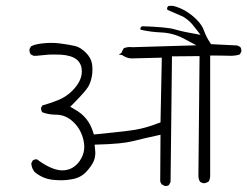

<svg xmlns="http://www.w3.org/2000/svg" viewBox="-20 -702 841 653"><path d="M694.8 -513.2H708Q730.5 -513.2 746.1 -512.7Q761.7 -512.2 765.4 -512.2Q769 -512.2 774.4 -512.7Q786.1 -513.2 795.9 -517.1L800.8 -526.9Q800.8 -528.3 800.8 -530.3Q800.8 -537.1 796.9 -542.5L786.6 -547.4L697.8 -551.8L694.3 -557.1Q681.6 -576.2 673.8 -597.7Q667.5 -616.7 648.4 -635.7Q632.8 -651.4 613 -663.6Q593.3 -675.8 568.8 -682.1H554.2L551.3 -680.2Q549.8 -678.2 548.3 -675.3Q548.3 -675.3 548.3 -673.3Q548.3 -671.4 549.3 -668.5Q571.3 -658.7 584.5 -653.3Q597.7 -647.9 602.3 -645.5Q606.9 -643.1 611.3 -639.6Q627.4 -628.9 641.1 -610.4L662.1 -583.5Q619.1 -591.3 609.9 -593.3Q591.3 -597.2 572.8 -602.5Q548.3 -609.9 463.4 -612.8Q459.5 -610.8 457.5 -606.9Q457.5 -606.9 457.5 -605.2Q457.5 -603.5 458 -601.1Q491.2 -593.3 525.9 -591.8Q567.9 -590.3 604 -571.3L647.9 -547.9L431.2 -541.5Q425.8 -542 421.9 -542Q410.2 -542 400.4 -537.6L392.6 -521.5Q386.2 -518.1 383.8 -516.6Q387.7 -515.6 395.5 -514.6Q402.8 -509.8 407.7 -507.8Q417.5 -503.4 428.7 -503.4L530.3 -505.9L525.9 -285.6L517.6 -282.7Q476.1 -266.6 438 -260.3Q409.7 -255.9 371.1 -252Q332.5 -248 299.3 -244.6L295.9 -254.9Q280.3 -304.7 233.9 -330.1L218.8 -338.9L231 -351.1Q270.5 -391.1 279.8 -406.7Q289.1 -422.4 292.5 -443.4Q294.4 -453.6 294.4 -464.1Q294.4 -474.6 293 -484.9Q289.6 -505.4 272 -522.9Q253.9 -541 235.8 -545.4Q215.3 -550.3 184.6 -554.2Q169.4 -556.2 154.1 -556.2Q138.7 -556.2 123 -554.2Q97.7 -551.3 85.4 -544.4L80.1 -534.2Q80.1 -533.2 80.1 -532.2Q80.1 -523.9 84.5 -517.1L94.2 -512.2Q95.7 -512.2 97.7 -512.2Q99.6 -512.2 103.5 -512.2Q112.8 -512.7 128.4 -514.6Q144 -516.6 159.4 -516.6Q174.8 -516.6 187 -516.1Q222.7 -513.7 240.2 -500L244.1 -496.6Q258.3 -482.4 258.3 -459Q258.3 -425.8 225.6 -393.1Q204.6 -372.1 177.2 -361.3Q150.4 -350.6 124 -343.3L119.6 -335.4Q119.6 -326.7 123.5 -320.3Q145 -312 169.9 -312Q204.6 -312 231 -285.6Q256.3 -260.7 264.2 -224.1Q266.6 -213.4 266.6 -203.1Q266.6 -176.8 250.5 -153.8Q228 -122.6 191.9 -122.6Q156.2 -122.6 105.5 -160.2Q105 -160.2 104.5 -160.2Q96.7 -160.2 91.3 -156.2L86.4 -146.5Q87.4 -129.4 98.1 -116.7Q125 -94.7 157.2 -90.8Q172.4 -88.9 189.2 -88.9Q206.1 -88.9 224.1 -92.3Q253.9 -97.2 272.9 -117.2Q293 -138.7 299.8 -156.7Q304.2 -169.4 304.2 -183.6Q304.2 -189.5 303.2 -195.8L301.8 -210Q355.5 -211.4 384.3 -214.4Q413.1 -217.3 430.7 -221.7Q468.8 -231.4 525.9 -243.7L524.9 -87.4Q525.4 -80.6 529.8 -75.2L541 -69.3Q542 -69.3 543 -69.3Q550.3 -69.3 554.7 -72.8L560.1 -83.5L564.9 -510.3L658.7 -511.2L654.8 -104.5Q654.8 -92.3 660.6 -83.5Q666.5 -79.6 673.8 -78.6Q681.6 -79.6 689 -84Q694.8 -92.3 694.8 -103.5Z"/></svg>

Font: NaikaiFont
Style: ExtraLight
Weight: 200
Version: Version 1.89